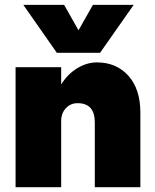

<svg xmlns="http://www.w3.org/2000/svg" viewBox="-20 -780 646 800"><path d="M397 -560.1H216.8L77.1 -759.8H247.1L307.1 -653.8L367.2 -759.8H537.1ZM375 -270Q375 -350.1 303.2 -350.1Q273.9 -350.1 254.4 -329.1Q234.9 -308.1 234.9 -275.9V0H44.9V-500H234.9V-428.2Q262.2 -471.7 302 -495.8Q341.8 -520 383.8 -520Q464.8 -520 514.9 -464.4Q564.9 -408.7 564.9 -310.1V0H375Z"/></svg>

Font: Overused Grotesk Black
Style: Regular
Weight: 900
Version: Version 0.002